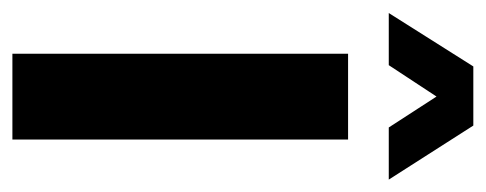

<svg xmlns="http://www.w3.org/2000/svg" viewBox="-276 -514 765 302"><g transform="rotate(90 106.0 -362.5)"><path d="M39 0V-528H174V0ZM-25 -592 59 -725H152L237 -592H155L87 -697H126L57 -592Z"/></g></svg>

Font: Archivo ExtraCondensed ExtraBold
Style: Regular
Weight: 800
Width: 2
Designer: Hector Gatti
Foundry: Omnibus-Type
Version: Version 2.001